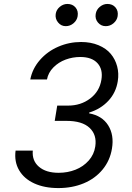

<svg xmlns="http://www.w3.org/2000/svg" viewBox="-20 -952 676 982"><path d="M278.4 9.9Q207.7 9.9 155.5 -13.8Q103.3 -37.6 77.8 -81.3Q52.2 -125 59.7 -181.8H147.7Q143.1 -130 179.2 -99.1Q215.2 -68.2 279.8 -68.2Q326 -68.2 366.1 -84Q406.2 -99.8 433.8 -130.9Q461.3 -161.9 467.3 -203.1Q476.2 -262.1 438.4 -297.9Q400.6 -333.8 319.6 -333.8H259.9L272.7 -411.9H328.1Q393.5 -411.9 441.2 -448.2Q489 -484.4 498.6 -544Q507.5 -596.9 478.7 -628.7Q449.9 -660.5 390.6 -660.5Q351.6 -660.5 315.5 -647.2Q279.5 -633.9 253 -607.1Q226.6 -580.3 220.2 -545.5H134.9Q145.6 -600.9 184.1 -645.1Q222.7 -689.3 278.1 -713.2Q333.5 -737.2 394.9 -737.2Q444.6 -737.2 484 -720.7Q523.4 -704.2 546.5 -676.5Q569.6 -648.8 579.2 -612.6Q588.8 -576.3 582.4 -536.9Q573.2 -478 533.9 -436.1Q494.7 -394.2 436.1 -376.4V-372.2Q502.1 -360.4 533.2 -311.1Q564.3 -261.7 552.6 -191.8Q542.6 -130.7 504.6 -84.7Q466.6 -38.7 408.2 -14.4Q349.8 9.9 278.4 9.9ZM520.6 -818.2Q496.8 -818.2 481 -836.8Q465.2 -855.5 469.5 -880.7Q473 -902.7 490.8 -917.3Q508.5 -931.8 529.1 -931.8Q555.8 -931.8 570.8 -913.9Q585.9 -896 581.7 -869.3Q578.5 -848.4 560.9 -833.3Q543.3 -818.2 520.6 -818.2ZM316.1 -818.2Q292.6 -818.2 277 -837.2Q261.4 -856.2 264.9 -880.7Q268.1 -902.3 285.9 -917.1Q303.6 -931.8 324.6 -931.8Q351.2 -931.8 366.3 -913.9Q381.4 -896 377.1 -869.3Q373.9 -848.4 356.4 -833.3Q338.8 -818.2 316.1 -818.2Z"/></svg>

Font: Karasuma Gothic
Style: Italic
Weight: 400
Italic angle: -9.39999°
Designer: Rasmus Andersson / Ryoko Nishizuka
Foundry: Genbu
Version: Version 1.00